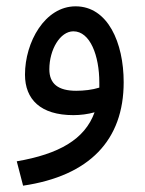

<svg xmlns="http://www.w3.org/2000/svg" viewBox="-20 -357 458 607"><path d="M53 230C263 199 371 86 371 -97C371 -222 321 -337 219 -337C122 -337 59 -224 59 -121C59 -43 108 7 212 7C234 7 258 4 279 -2C248 84 166 130 33 153ZM136 -138C136 -200 170 -258 212 -258C265 -258 294 -181 294 -96C294 -91 294 -85 294 -80C272 -73 245 -70 221 -70C164 -70 136 -92 136 -138Z"/></svg>

Font: Noto Sans Arabic SemCond
Style: Regular
Weight: 400
Width: 4
Designer: Monotype Design Team, Nadine Chahine, Nizar Qandah and Khaled Hosny
Foundry: Monotype Imaging Inc.
Version: Version 2.012